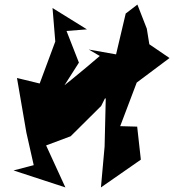

<svg xmlns="http://www.w3.org/2000/svg" viewBox="-20 -753 759 837"><path d="M528 -694 486 -516 367 -537 415 -509C335 -440 253 -374 170 -309L199 -284L324 -480L270 -618L359 -625L209 -718L221 -572L153 -389L54 -413L95 -175L127 -33L39 -10L265 64L181 -119L288 -159L421 -291L481 -411L525 -485L400 -319L441 -324L436 -114L420 64L594 -57L578 -201L504 -203L576 -393L719 -500L631 -560L620 -628L579 -733Z"/></svg>

Font: Asimov Silicon
Style: Regular
Weight: 400
Designer: Google
Version: Version 2.000980; 2014